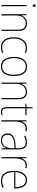

<svg xmlns="http://www.w3.org/2000/svg" viewBox="1614 -2427 772 4040"><g transform="rotate(90 2000.0 -407.0)"><path d="M99 -773Q115 -773 120 -763Q125 -753 125 -741Q125 -728 119.5 -718.5Q114 -709 98 -709Q84 -709 78.5 -718.5Q73 -728 73 -741Q73 -753 78.5 -763Q84 -773 99 -773ZM111 -579V-51H85V-579Z M474 -589Q548 -589 589 -545Q630 -501 630 -408V-51H604V-403Q604 -488 569.5 -526Q535 -564 474 -564Q401 -564 353 -513Q305 -462 305 -356V-51H279V-579H300L303 -467H305Q314 -497 335 -525Q356 -553 390 -571Q424 -589 474 -589Z M978 -41Q904 -41 856.5 -75.5Q809 -110 786.5 -170.5Q764 -231 764 -310Q764 -395 791.5 -457.5Q819 -520 870 -554.5Q921 -589 992 -589Q1050 -589 1096 -567L1090 -543Q1066 -554 1041.5 -559Q1017 -564 992 -564Q899 -564 844.5 -496Q790 -428 790 -311Q790 -241 809.5 -186Q829 -131 870.5 -98.5Q912 -66 979 -66Q1009 -66 1038.5 -72Q1068 -78 1093 -89V-63Q1072 -54 1042 -47.5Q1012 -41 978 -41Z M1580 -315Q1580 -190 1531 -115.5Q1482 -41 1379 -41Q1278 -41 1227.5 -115.5Q1177 -190 1177 -316Q1177 -444 1230 -516.5Q1283 -589 1382 -589Q1453 -589 1496.5 -553.5Q1540 -518 1560 -456Q1580 -394 1580 -315ZM1204 -316Q1204 -201 1247 -133.5Q1290 -66 1379 -66Q1469 -66 1511 -132.5Q1553 -199 1553 -315Q1553 -387 1536.5 -443Q1520 -499 1482 -531.5Q1444 -564 1382 -564Q1294 -564 1249 -498.5Q1204 -433 1204 -316Z M1913 -589Q1987 -589 2028 -545Q2069 -501 2069 -408V-51H2043V-403Q2043 -488 2008.5 -526Q1974 -564 1913 -564Q1840 -564 1792 -513Q1744 -462 1744 -356V-51H1718V-579H1739L1742 -467H1744Q1753 -497 1774 -525Q1795 -553 1829 -571Q1863 -589 1913 -589Z M2336 -66Q2357 -66 2373.5 -69Q2390 -72 2403 -78V-53Q2389 -48 2373.5 -44.5Q2358 -41 2336 -41Q2275 -41 2253.5 -78Q2232 -115 2232 -181V-554H2162V-575L2230 -579L2237 -709H2258V-579H2403V-554H2258V-181Q2258 -125 2274 -95.5Q2290 -66 2336 -66Z M2679 -587Q2717 -587 2747 -576L2740 -552Q2726 -556 2711.5 -558.5Q2697 -561 2679 -561Q2631 -561 2599.5 -531Q2568 -501 2552.5 -451Q2537 -401 2537 -341V-51H2511V-579H2533L2536 -471H2538Q2547 -500 2565 -526.5Q2583 -553 2611.5 -570Q2640 -587 2679 -587Z M2976 -588Q3051 -588 3087.5 -545Q3124 -502 3124 -404V-51H3102L3099 -150H3097Q3086 -122 3066 -97Q3046 -72 3013.5 -56.5Q2981 -41 2933 -41Q2860 -41 2824 -80.5Q2788 -120 2788 -180Q2788 -259 2847 -298.5Q2906 -338 3010 -346L3098 -352V-398Q3098 -488 3068.5 -525.5Q3039 -563 2976 -563Q2944 -563 2911.5 -555Q2879 -547 2842 -527L2832 -552Q2866 -568 2902.5 -578Q2939 -588 2976 -588ZM3011 -322Q2919 -316 2867.5 -282Q2816 -248 2816 -180Q2816 -126 2846.5 -95.5Q2877 -65 2933 -65Q3020 -65 3058.5 -122.5Q3097 -180 3098 -271V-328Z M3454 -587Q3492 -587 3522 -576L3515 -552Q3501 -556 3486.5 -558.5Q3472 -561 3454 -561Q3406 -561 3374.5 -531Q3343 -501 3327.5 -451Q3312 -401 3312 -341V-51H3286V-579H3308L3311 -471H3313Q3322 -500 3340 -526.5Q3358 -553 3386.5 -570Q3415 -587 3454 -587Z M3772 -589Q3834 -589 3872 -555.5Q3910 -522 3927.5 -467Q3945 -412 3945 -346V-320H3600Q3599 -197 3646.5 -131.5Q3694 -66 3785 -66Q3825 -66 3856 -74Q3887 -82 3926 -102V-74Q3894 -57 3860.5 -49Q3827 -41 3785 -41Q3711 -41 3664.5 -75.5Q3618 -110 3596 -171Q3574 -232 3574 -312Q3574 -389 3595.5 -452Q3617 -515 3661 -552Q3705 -589 3772 -589ZM3772 -564Q3700 -564 3654.5 -508.5Q3609 -453 3601 -344H3919Q3919 -407 3903.5 -457Q3888 -507 3855.5 -535.5Q3823 -564 3772 -564Z"/></g></svg>

Font: Noto Sans Tamil UI SemiCondensed Thin
Style: Regular
Weight: 100
Width: 4
Designer: Jelle Bosma - Monotype Design Team
Foundry: Monotype Imaging Inc.
Version: Version 2.004; ttfautohint (v1.8.4.7-5d5b)